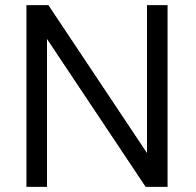

<svg xmlns="http://www.w3.org/2000/svg" viewBox="-20 -728 762 748"><path d="M632.8 0H547.4L163.1 -576.2V0H83V-708H168.5L552.7 -131.8V-708H632.8Z"/></svg>

Font: Saysettha OT
Style: Regular
Weight: 400
Designer: John M. Durdin and Silvain Dupertuis
Foundry: Lao Script for Windows
Version: Version 2.000